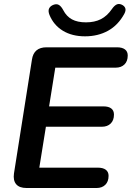

<svg xmlns="http://www.w3.org/2000/svg" viewBox="-20 -942 660 962"><path d="M464 0H113Q77 0 61 -19Q45 -38 50 -73L140 -643Q149 -705 213 -705H566Q592 -705 606 -694.5Q620 -684 620 -664Q620 -635 603.5 -619Q587 -603 560 -603H257L226 -409H498Q524 -409 537.5 -398.5Q551 -388 551 -368Q551 -339 534.5 -323Q518 -307 491 -307H210L177 -102H470Q496 -102 510 -91.5Q524 -81 524 -61Q524 -32 507.5 -16Q491 0 464 0ZM406 -760Q341 -760 295 -788Q249 -816 228 -867Q220 -887 226 -899.5Q232 -912 248 -918Q264 -924 275.5 -917Q287 -910 297 -891Q313 -860 340.5 -845Q368 -830 411 -830Q454 -830 485.5 -846Q517 -862 541 -897Q552 -913 563.5 -919Q575 -925 589 -919Q603 -913 607.5 -901.5Q612 -890 603 -873Q572 -816 521.5 -788Q471 -760 406 -760Z"/></svg>

Font: Nunito Variable Extra Light
Style: Italic
Weight: 200
Italic angle: -9°
Designer: Vernon Adams
Foundry: Vernon Adams
Version: Version 3.602